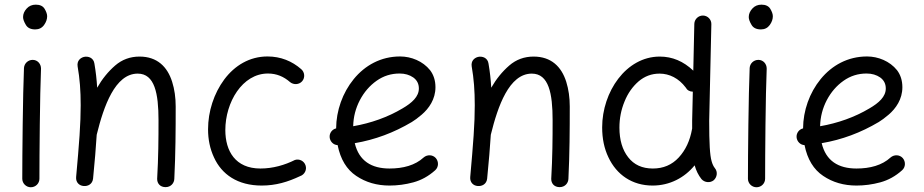

<svg xmlns="http://www.w3.org/2000/svg" viewBox="-20 -768 3972 825"><path d="M79.1 -694.8C79.1 -685.5 83 -674.8 90.8 -661.6C98.1 -648.4 111.8 -641.6 131.3 -641.6C147.5 -641.6 160.2 -647.9 169.4 -660.6C178.2 -672.9 182.6 -685.5 182.6 -698.2C182.6 -707.5 178.7 -718.3 171.4 -730.5C164.1 -742.2 151.4 -748 133.8 -748C118.2 -748 105 -742.7 94.7 -731.4C84.5 -720.2 79.1 -708 79.1 -694.8ZM121.6 -510.7H120.1C101.1 -510.7 84.5 -496.1 83 -476.1C78.1 -360.8 75.7 -101.6 75.7 0C75.7 20 92.3 36.6 112.3 36.6C133.3 36.6 149.4 20 149.4 0C149.4 -100.6 151.4 -360.8 156.2 -472.2V-473.6C156.2 -493.2 141.6 -510.3 121.6 -510.7Z M307.1 -7.3C305.2 16.6 321.3 29.8 338.9 31.2C357.9 33.2 377.4 22.9 379.9 -0.5C387.2 -73.2 392.1 -135.3 395.5 -188.5C395.5 -189 395.5 -189.9 396 -190.9C425.8 -311 474.1 -451.7 571.8 -451.7C645 -451.7 661.1 -365.7 661.1 -251.5C661.1 -170.9 660.6 -93.3 655.3 0C654.8 19.5 667.5 36.1 691.4 36.1C714.4 36.1 728.5 18.6 729 0.5C734.4 -108.4 734.9 -209 734.9 -310.5C734.9 -348.6 730 -383.8 719.7 -416.5C699.2 -481.4 655.3 -524.9 579.6 -524.9C539.6 -524.9 504.4 -512.2 474.6 -486.3C444.8 -460.4 418.9 -428.7 397.5 -391.1C395.5 -426.3 391.6 -460 385.7 -494.6C382.3 -519.5 359.4 -527.8 340.3 -523.4C324.2 -519 310.1 -505.9 313.5 -482.9C322.8 -429.7 326.7 -378.9 326.7 -315.9C326.7 -278.3 325.2 -234.9 321.8 -185.5C318.4 -136.2 313.5 -77.1 307.1 -7.3Z M1278.3 -418.9C1291.5 -434.1 1289.6 -457.5 1274.4 -470.7C1234.9 -505.4 1186 -525.4 1129.4 -525.4C1052.7 -525.4 988.8 -486.8 943.8 -426.8C898.9 -366.2 874 -289.1 874 -212.4C874 -168.5 882.3 -128.4 899.4 -91.8C932.6 -18.6 1001 29.3 1104.5 29.3C1165.5 29.3 1216.8 13.7 1269.5 -11.2C1288.6 -17.6 1299.3 -38.1 1293 -57.1C1287.1 -76.2 1266.1 -86.9 1247.1 -80.6C1204.1 -59.1 1153.3 -43.9 1099.1 -43.9C991.2 -43.9 948.2 -119.1 948.2 -209C948.2 -328.1 1021 -452.1 1131.3 -452.1C1168.5 -452.1 1199.2 -439 1226.6 -415C1241.7 -402.8 1265.1 -403.8 1278.3 -418.9Z M1850.1 -36.6C1865.2 -50.3 1865.7 -73.7 1852.5 -88.9C1838.9 -104 1815.4 -104.5 1800.3 -91.3C1763.7 -57.6 1711.9 -43.9 1653.8 -43.9C1576.2 -43.9 1522.5 -76.7 1504.4 -152.8C1590.8 -167.5 1672.4 -197.8 1749.5 -243.7C1761.7 -251 1775.4 -261.2 1791.5 -274.9C1823.2 -301.8 1851.1 -341.8 1851.1 -393.1C1851.1 -421.9 1843.3 -446.3 1828.1 -466.3C1796.9 -505.4 1746.6 -525.4 1699.2 -525.4C1616.7 -525.4 1548.3 -487.3 1500 -428.2C1451.7 -369.1 1424.8 -292.5 1424.3 -216.3C1407.2 -212.4 1395 -196.3 1396.5 -178.2C1397.9 -160.2 1412.6 -145 1430.7 -144.5C1442.9 -83.5 1469.7 -39.6 1510.7 -12.2C1551.8 15.6 1599.6 29.3 1653.8 29.3C1687.5 29.3 1721.7 24.9 1755.9 15.6C1790 6.3 1821.3 -10.7 1850.1 -36.6ZM1697.3 -452.1C1720.2 -452.1 1739.7 -446.3 1755.9 -435.1C1772 -423.3 1779.8 -407.7 1779.8 -387.7C1779.8 -352.5 1750 -325.7 1709.5 -302.2C1646.5 -264.6 1573.7 -238.8 1497.6 -225.6C1498.5 -266.1 1508.3 -303.2 1526.4 -337.9C1544.4 -372.1 1568.4 -399.9 1598.1 -420.9C1627.9 -441.9 1660.6 -452.1 1697.3 -452.1Z M2000.5 -7.3C1998.5 16.6 2014.6 29.8 2032.2 31.2C2051.3 33.2 2070.8 22.9 2073.2 -0.5C2080.6 -73.2 2085.4 -135.3 2088.9 -188.5C2088.9 -189 2088.9 -189.9 2089.4 -190.9C2119.1 -311 2167.5 -451.7 2265.1 -451.7C2338.4 -451.7 2354.5 -365.7 2354.5 -251.5C2354.5 -170.9 2354 -93.3 2348.6 0C2348.1 19.5 2360.8 36.1 2384.8 36.1C2407.7 36.1 2421.9 18.6 2422.4 0.5C2427.7 -108.4 2428.2 -209 2428.2 -310.5C2428.2 -348.6 2423.3 -383.8 2413.1 -416.5C2392.6 -481.4 2348.6 -524.9 2272.9 -524.9C2232.9 -524.9 2197.8 -512.2 2168 -486.3C2138.2 -460.4 2112.3 -428.7 2090.8 -391.1C2088.9 -426.3 2085 -460 2079.1 -494.6C2075.7 -519.5 2052.7 -527.8 2033.7 -523.4C2017.6 -519 2003.4 -505.9 2006.8 -482.9C2016.1 -429.7 2020 -378.9 2020 -315.9C2020 -278.3 2018.6 -234.9 2015.1 -185.5C2011.7 -136.2 2006.8 -77.1 2000.5 -7.3Z M2814.9 -524.9C2669.9 -524.9 2567.4 -373 2567.4 -220.7C2567.4 -172.4 2576.2 -129.9 2594.2 -92.3C2629.4 -17.1 2696.3 29.3 2784.2 29.3C2857.9 29.3 2921.4 -4.4 2964.8 -57.6C2971.2 -34.7 2981 -15.1 2994.1 1.5C3007.3 16.6 3030.8 19 3046.4 6.8C3061.5 -6.3 3064.9 -29.8 3051.8 -45.4C3045.9 -52.7 3041 -63 3037.6 -75.7C3030.3 -101.1 3027.3 -150.9 3027.3 -249L3036.6 -664.1C3037.1 -684.1 3021 -700.7 3001 -701.2C2981 -701.7 2963.9 -685.5 2963.4 -665.5L2959 -464.4C2916.5 -504.9 2868.7 -524.9 2814.9 -524.9ZM2641.6 -219.7C2641.6 -259.3 2648.9 -296.4 2663.6 -332C2677.7 -367.2 2698.2 -396 2724.1 -418.5C2750 -440.4 2779.8 -451.7 2814 -451.7C2856.4 -451.7 2896.5 -431.6 2926.3 -392.1C2932.6 -380.4 2942.9 -374.5 2957 -374L2954.1 -250V-215.8C2953.6 -215.3 2953.6 -214.4 2953.6 -213.4C2944.8 -163.6 2925.8 -123 2896.5 -91.3C2867.2 -59.6 2830.1 -43.9 2785.2 -43.9C2739.3 -43.9 2704.1 -60.1 2679.2 -92.3C2654.3 -124 2641.6 -166.5 2641.6 -219.7Z M3197.3 -694.8C3197.3 -685.5 3201.2 -674.8 3209 -661.6C3216.3 -648.4 3230 -641.6 3249.5 -641.6C3265.6 -641.6 3278.3 -647.9 3287.6 -660.6C3296.4 -672.9 3300.8 -685.5 3300.8 -698.2C3300.8 -707.5 3296.9 -718.3 3289.6 -730.5C3282.2 -742.2 3269.5 -748 3252 -748C3236.3 -748 3223.1 -742.7 3212.9 -731.4C3202.6 -720.2 3197.3 -708 3197.3 -694.8ZM3239.7 -510.7H3238.3C3219.2 -510.7 3202.6 -496.1 3201.2 -476.1C3196.3 -360.8 3193.8 -101.6 3193.8 0C3193.8 20 3210.4 36.6 3230.5 36.6C3251.5 36.6 3267.6 20 3267.6 0C3267.6 -100.6 3269.5 -360.8 3274.4 -472.2V-473.6C3274.4 -493.2 3259.8 -510.3 3239.7 -510.7Z M3856.4 -36.6C3871.6 -50.3 3872.1 -73.7 3858.9 -88.9C3845.2 -104 3821.8 -104.5 3806.6 -91.3C3770 -57.6 3718.3 -43.9 3660.2 -43.9C3582.5 -43.9 3528.8 -76.7 3510.7 -152.8C3597.2 -167.5 3678.7 -197.8 3755.9 -243.7C3768.1 -251 3781.7 -261.2 3797.9 -274.9C3829.6 -301.8 3857.4 -341.8 3857.4 -393.1C3857.4 -421.9 3849.6 -446.3 3834.5 -466.3C3803.2 -505.4 3752.9 -525.4 3705.6 -525.4C3623 -525.4 3554.7 -487.3 3506.3 -428.2C3458 -369.1 3431.2 -292.5 3430.7 -216.3C3413.6 -212.4 3401.4 -196.3 3402.8 -178.2C3404.3 -160.2 3418.9 -145 3437 -144.5C3449.2 -83.5 3476.1 -39.6 3517.1 -12.2C3558.1 15.6 3606 29.3 3660.2 29.3C3693.8 29.3 3728 24.9 3762.2 15.6C3796.4 6.3 3827.6 -10.7 3856.4 -36.6ZM3703.6 -452.1C3726.6 -452.1 3746.1 -446.3 3762.2 -435.1C3778.3 -423.3 3786.1 -407.7 3786.1 -387.7C3786.1 -352.5 3756.3 -325.7 3715.8 -302.2C3652.8 -264.6 3580.1 -238.8 3503.9 -225.6C3504.9 -266.1 3514.6 -303.2 3532.7 -337.9C3550.8 -372.1 3574.7 -399.9 3604.5 -420.9C3634.3 -441.9 3667 -452.1 3703.6 -452.1Z"/></svg>

Font: Mikhak
Style: Regular
Weight: 400
Designer: Amin Abedi
Version: Version 3.2